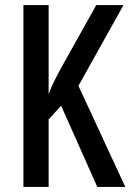

<svg xmlns="http://www.w3.org/2000/svg" viewBox="-20 -734 512 754"><path d="M472 0 288 -397 465 -714H358L215 -458C191 -413 177 -383 171 -364V-714H72V0H171V-265L220 -319L362 0Z"/></svg>

Font: Noto Sans Gujarati ExtraCondensed Medium
Style: Regular
Weight: 500
Width: 2
Designer: Jelle Bosma - Monotype Design Team, Universal Thirst
Foundry: Monotype Imaging Inc.
Version: Version 2.106